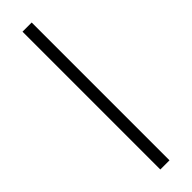

<svg xmlns="http://www.w3.org/2000/svg" viewBox="-240 -670 665 665"><g transform="rotate(-45 92.5 -337.5)"><path d="M115 0H70V-675H115Z"/></g></svg>

Font: Gemunu Libre ExtraLight ExtraLight
Style: Regular
Weight: 250
Version: Version 1.100